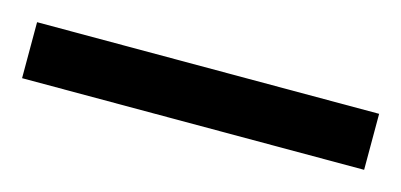

<svg xmlns="http://www.w3.org/2000/svg" viewBox="-30 11 443 212"><g transform="rotate(15 191.5 117.0)"><path d="M387 85V149H-4V85Z"/></g></svg>

Font: Almarai ExtraBold
Style: Regular
Weight: 800
Designer: Boutros International 2019
Foundry: Created by Boutros International 2019
Version: Version 1.10